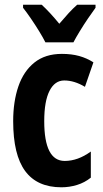

<svg xmlns="http://www.w3.org/2000/svg" viewBox="-20 -786 439 816"><path d="M241 10Q138 10 87 -59Q36 -128 36 -271Q36 -354 58 -418.5Q80 -483 126 -520Q172 -557 243 -557Q284 -557 316.5 -548Q349 -539 377 -521L341 -417Q296 -444 253 -444Q213 -444 190.5 -400Q168 -356 168 -271Q168 -102 255 -102Q311 -102 366 -142V-31Q340 -10 307.5 0Q275 10 241 10ZM173 -606Q163 -626 146.5 -653Q130 -680 111.5 -707Q93 -734 78 -753V-766H157Q191 -735 232 -685Q255 -712 272 -730.5Q289 -749 308 -766H386V-753Q372 -734 354 -707.5Q336 -681 319.5 -654Q303 -627 292 -606Z"/></svg>

Font: Noto Sans Myanmar ExtraCondensed
Style: Bold
Weight: 700
Width: 2
Designer: Monotype Design Team
Foundry: Monotype Imaging Inc.
Version: Version 2.107; ttfautohint (v1.8.4.7-5d5b)